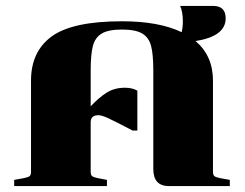

<svg xmlns="http://www.w3.org/2000/svg" viewBox="-20 -630 828 650"><path d="M725 -27 758 -21V0H552Q499 0 499 -58V-391Q499 -446 491.5 -474.5Q484 -503 461.5 -516.5Q439 -530 393 -530Q347 -530 324.5 -516.5Q302 -503 294.5 -474.5Q287 -446 287 -391V-270Q314 -299 340.5 -316Q367 -333 403 -333Q428 -333 445 -323V-188H429Q366 -221 345 -230.5Q324 -240 313 -240Q287 -240 287 -216V-49Q287 -38 291.5 -34Q296 -30 311 -27L342 -21V0H28V-21L61 -27Q76 -30 80.5 -34Q85 -38 85 -49V-357Q85 -456 155.5 -507Q226 -558 393 -558Q518 -558 595 -521Q599 -537 599 -558Q599 -589 590 -610H701Q744 -610 744 -568Q744 -507 642 -491Q701 -441 701 -357V-49Q701 -38 705.5 -34Q710 -30 725 -27Z"/></svg>

Font: Chonburi
Style: Regular
Weight: 400
Designer: Thanarat Vachiruckul and Stawix Ruecha
Foundry: Cadson Demak & Katatrad
Version: Version 1.000